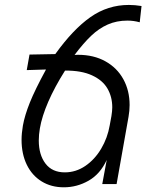

<svg xmlns="http://www.w3.org/2000/svg" viewBox="-20 -764 640 797"><path d="M69.5 -183.5Q69.5 -210.5 75 -242.5Q82.5 -285 104 -338.5Q125.5 -392 171 -475.5L91 -473L102.5 -537.5L209.5 -539.5Q283.5 -642.5 355.5 -693Q427.5 -743.5 515 -743.5Q540 -743.5 567.5 -739L560 -671.5Q535 -678.5 509 -678.5Q464 -678.5 427.2 -662.2Q390.5 -646 358.5 -615.5Q326.5 -585 289.5 -536L304 -536.5Q369 -536.5 417.5 -509.5Q466 -482.5 492 -435.2Q518 -388 518 -328Q518 -304.5 513.5 -279L464 0H404.5L423 -100Q396 -41.5 347.8 -14Q299.5 13.5 245 13.5Q192.5 13.5 152.8 -11Q113 -35.5 91.2 -80.2Q69.5 -125 69.5 -183.5ZM435.5 -244 442.5 -282Q446 -304 446 -318.5Q446 -362 426 -396.5Q406 -431 362 -451.2Q318 -471.5 250 -471Q207 -403 180.5 -342Q154 -281 145.5 -231Q141 -205 141 -181Q141 -121.5 168.8 -85Q196.5 -48.5 249 -48.5Q295 -48.5 334.2 -75.2Q373.5 -102 400 -146.8Q426.5 -191.5 435.5 -244Z"/></svg>

Font: JuliaMono Light
Style: Italic
Weight: 300
Italic angle: -9°
Monospace: yes
Designer: cormullion
Foundry: corm
Version: Version 0.054; ttfautohint (v1.8.4)